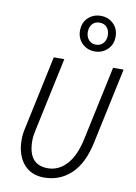

<svg xmlns="http://www.w3.org/2000/svg" viewBox="-104 -1041 791 1116"><g transform="rotate(10 291.5 -483.5)"><path d="M70 -187Q70 -219 78 -254L171 -690H233L140 -254Q132 -219 132 -191Q132 -49 248 -49Q311 -49 358 -99.5Q405 -150 427 -250L521 -690H583L487 -240Q460 -115 394 -53.5Q328 8 236 8Q158 8 114 -45Q70 -98 70 -187ZM294 -870Q294 -917 324.5 -946Q355 -975 399 -975Q443 -975 473.5 -946Q504 -917 504 -870Q504 -824 473.5 -794.5Q443 -765 399 -765Q355 -765 324.5 -794.5Q294 -824 294 -870ZM340 -870Q340 -842 356 -823.5Q372 -805 399 -805Q426 -805 442 -823.5Q458 -842 458 -870Q458 -899 442 -917Q426 -935 399 -935Q372 -935 356 -917Q340 -899 340 -870Z"/></g></svg>

Font: Radio Canada Condensed Light
Style: Italic
Weight: 300
Width: 3
Italic angle: -12°
Designer: Charles Daoud, Etienne Aubert Bonn, Alexandre Saumier Demers, Jacques Le Bailly
Foundry: Radio-Canada
Version: Version 2.104; ttfautohint (v1.8.4.7-5d5b);gftools[0.9.28.de